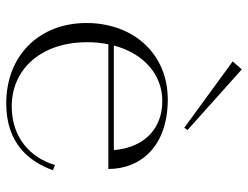

<svg xmlns="http://www.w3.org/2000/svg" viewBox="-112 -686 813 630"><g transform="rotate(90 295.0 -371.5)"><path d="M320 15C451 15 511 -60 539 -138L522 -145C498 -64 432 -3 329 -3C208 -3 119 -99 119 -250C119 -275 121 -298 126 -320H535C535 -423 464 -514 309 -515C157 -516 56 -402 56 -248C56 -95 161 15 320 15ZM182 -728 400 -569 407 -580 208 -758ZM130 -338C156 -439 229 -498 313 -497C402 -497 465 -438 473 -338Z"/></g></svg>

Font: Sprat Light
Style: Regular
Weight: 300
Designer: Ethan Nakache
Foundry: Collletttivo
Version: Version 2.000;Glyphs 3.2 (3217)